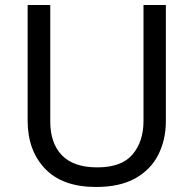

<svg xmlns="http://www.w3.org/2000/svg" viewBox="-20 -734 771 764"><path d="M640 -252Q640 -178 610 -118.5Q580 -59 518.5 -24.5Q457 10 362 10Q229 10 159.5 -62.5Q90 -135 90 -254V-714H180V-251Q180 -164 226.5 -116Q273 -68 367 -68Q464 -68 507.5 -119.5Q551 -171 551 -252V-714H640Z"/></svg>

Font: Noto Sans Old Persian
Style: Regular
Weight: 400
Designer: Monotype Design Team
Foundry: Monotype Imaging Inc.
Version: Version 2.001; ttfautohint (v1.8.4.7-5d5b)